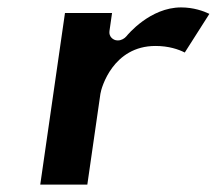

<svg xmlns="http://www.w3.org/2000/svg" viewBox="-20 -523 594 518"><path d="M88.6 -25H215.6L250.9 -270C253.3 -286.6 285 -399 399.5 -399C435 -399 461.4 -390 478.5 -381.3L544.9 -485.6C529.5 -493.1 502.1 -503 468.5 -503C384.9 -503 324.2 -429.1 321.1 -425.2C316.2 -419.2 307.3 -414 298.7 -414H296.7C285.9 -414 273.1 -423.9 275.3 -439L282.3 -488H155.3Z"/></svg>

Font: Hussar Ekologiczny
Style: Regular
Weight: 400
Foundry: Cannot Into Space Fonts
Version: Version 0.97